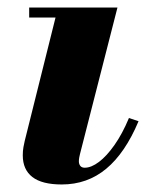

<svg xmlns="http://www.w3.org/2000/svg" viewBox="-20 -480 404 510"><path d="M144 10Q91.5 10 66 -9.8Q40.5 -29.5 40.5 -67.5Q40.5 -79 42.2 -88.8Q44 -98.5 45.5 -105L127.5 -433.5H57.5V-460H292L192.5 -71Q191.5 -67 190.5 -61.8Q189.5 -56.5 189.5 -51.5Q189.5 -44.5 193.2 -39.5Q197 -34.5 205 -34.5Q222.5 -34.5 243 -50Q263.5 -65.5 284.2 -95Q305 -124.5 322.5 -166.5L348 -158Q312.5 -73.5 262.2 -31.8Q212 10 144 10Z"/></svg>

Font: Bodoni Moda 9pt ExtraBold
Style: Italic
Weight: 800
Italic angle: -13°
Designer: Owen Earl
Foundry: indestructible type
Version: Version 2.004